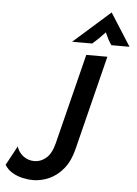

<svg xmlns="http://www.w3.org/2000/svg" viewBox="-91 -888 672 944"><g transform="rotate(5 245.0 -416.5)"><path d="M106.2 11.1Q84 11.1 56.9 5.2Q29.9 -0.7 5.9 -14.6Q-18.1 -28.5 -32.6 -52.1L18.8 -147.2Q27.8 -118.8 51.4 -100.7Q75 -82.6 106.9 -82.6Q137.5 -82.6 163.9 -104.9Q190.3 -127.1 203.5 -178.5L315.3 -625H419.4L302.8 -158.3Q288.2 -99.3 257.6 -61.8Q227.1 -24.3 187.5 -6.6Q147.9 11.1 106.2 11.1ZM240.3 -683.3 421.5 -843.8 523.6 -683.3H434Q424.3 -697.2 417 -711.1Q409.7 -725 401.4 -743.8Q384 -725 369.8 -711.1Q355.6 -697.2 339.6 -683.3Z"/></g></svg>

Font: Afacad Medium
Style: Italic
Weight: 500
Italic angle: -14°
Designer: Kristian Moeller
Foundry: Dicotype
Version: Version 1.000; ttfautohint (v1.8.4.7-5d5b)